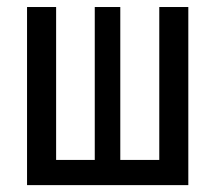

<svg xmlns="http://www.w3.org/2000/svg" viewBox="-20 -538 626 558"><path d="M58.6 0V-517.6H143.1V-73.2H255.4V-517.6H329.6V-73.2H442.9V-517.6H527.3V0Z"/></svg>

Font: Cascadia Code PL SemiLight
Style: Regular
Weight: 350
Monospace: yes
Designer: Aaron Bell
Foundry: Saja Typeworks
Version: Version 2404.023; ttfautohint (v1.8.4)